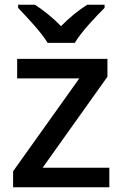

<svg xmlns="http://www.w3.org/2000/svg" viewBox="-20 -786 515 806"><path d="M180 -606H294C320 -651 382 -716 419 -753V-766H346C311 -744 271 -712 236 -676C202 -712 162 -743 127 -766H56V-753C92 -715 153 -651 180 -606ZM439 0V-82H159L431 -464V-539H52V-457H313L35 -67V0Z"/></svg>

Font: Noto Sans Hanifi Rohingya Medium
Style: Regular
Weight: 500
Designer: Monotype Design Team and DaltonMaag
Foundry: Google LLC
Version: Version 2.102